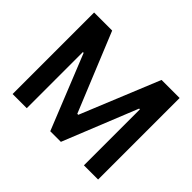

<svg xmlns="http://www.w3.org/2000/svg" viewBox="-153 -969 1211 1211"><g transform="rotate(45 453.0 -363.5)"><path d="M71.8 -727.1H232.9L448.7 -200.2H457.5L673.3 -727.1H834.5V0H708V-499.5H701.2L500.5 -2H405.8L205.1 -500.5H198.2V0H71.8Z"/></g></svg>

Font: Interop SemBd
Style: Regular
Weight: 600
Designer: Rasmus Andersson, Google, Jang Haemin
Foundry: jhaemin
Version: Version 1.007